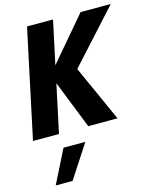

<svg xmlns="http://www.w3.org/2000/svg" viewBox="-159 -797 976 1198"><g transform="rotate(-15 329.0 -197.5)"><path d="M-16 0 133 -700H301L241 -420L479 -700H674L367 -362L530 0H341L218 -310L152 0ZM49 305 157 90H298L158 305Z"/></g></svg>

Font: Red Hat Mono
Style: Italic
Weight: 300
Italic angle: -12°
Monospace: yes
Designer: Pentagram, MCKL
Foundry: Pentagram, MCKL
Version: Version 1.023